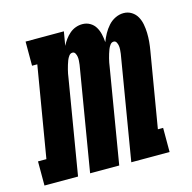

<svg xmlns="http://www.w3.org/2000/svg" viewBox="-121 -623 706 707"><g transform="rotate(-15 232.0 -269.0)"><path d="M-36 0V-92H-4L54 -438H34V-530H180L171 -477Q177 -489 185 -500Q193 -511 203.5 -520Q214 -529 226.5 -533.5Q239 -538 252 -538Q268 -538 281 -530.5Q294 -523 301.5 -510.5Q309 -498 312.5 -483Q316 -468 317 -452Q323 -468 331 -482.5Q339 -497 350.5 -510Q362 -523 377.5 -530.5Q393 -538 409 -538Q426 -538 439.5 -529.5Q453 -521 460.5 -507.5Q468 -494 471 -478Q474 -462 474.5 -445.5Q475 -429 473.5 -412Q472 -395 469 -378L421 -92H441V0H295L361 -396Q362 -404 362.5 -411.5Q363 -419 362 -426Q361 -433 357.5 -439.5Q354 -446 347 -446Q339 -446 333.5 -438.5Q328 -431 325 -423Q322 -415 319.5 -407Q317 -399 315 -391Q313 -383 311.5 -375.5Q310 -368 309 -360L249 0H138L204 -396Q205 -404 205.5 -411.5Q206 -419 205 -426Q204 -433 200.5 -439.5Q197 -446 190 -446Q182 -446 176.5 -438.5Q171 -431 168 -423Q165 -415 162.5 -407Q160 -399 158 -391Q156 -383 154.5 -375.5Q153 -368 152 -360L92 0Z"/></g></svg>

Font: Iosevka Slab Heavy Oblique
Style: Regular
Weight: 900
Italic angle: -9°
Monospace: yes
Designer: Belleve Invis
Foundry: Belleve Invis
Version: Version 11.1.1; ttfautohint (v1.8.3)